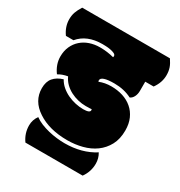

<svg xmlns="http://www.w3.org/2000/svg" viewBox="-227 -777 981 1047"><g transform="rotate(30 263.0 -254.0)"><path d="M309.1 -189.9Q309.1 -190.9 308.8 -192.4Q308.6 -193.8 308.1 -196.3Q297.4 -194.8 270.5 -194.8Q246.6 -194.8 221.9 -200.7Q197.3 -206.5 175 -218Q152.8 -229.5 135 -246.8Q117.2 -264.2 106.9 -287.1Q72.8 -281.2 48.8 -266.1Q16.1 -310.5 16.1 -359.9Q16.1 -395.5 28.8 -423.6Q41.5 -451.7 63.5 -471.2Q85.4 -490.7 115.2 -501Q145 -511.2 179.2 -511.2Q225.1 -511.2 267.1 -500Q268.6 -503.9 268.6 -506.8Q268.6 -516.6 257.6 -521.7Q246.6 -526.9 231.9 -529.5Q217.3 -532.2 203.1 -532.7Q189 -533.2 182.1 -533.2Q84.5 -533.2 33.7 -472.2H-13.7Q-43.5 -513.7 -43.5 -560.1Q-43.5 -585 -36.4 -605Q-29.3 -625 -13.7 -649.9H538.6Q546.4 -638.2 552.2 -627.7Q558.1 -617.2 561.8 -606.4Q565.4 -595.7 567.1 -584.5Q568.8 -573.2 568.8 -560.1Q568.8 -514.2 538.6 -472.2H485.8V-414.1Q485.8 -393.6 477.5 -377.2Q469.2 -360.8 455.1 -355Q406.7 -379.9 345.2 -379.9Q262.7 -379.9 262.7 -352.1Q262.7 -348.1 265.1 -344.2Q298.3 -357.9 338.9 -357.9Q377.9 -357.9 411.9 -347.2Q445.8 -336.4 470.9 -314.9Q496.1 -293.5 510.5 -261.5Q524.9 -229.5 524.9 -187Q524.9 -133.3 504.2 -94.7Q483.4 -56.2 449 -31.2Q414.6 -6.3 369.6 5.4Q324.7 17.1 276.4 17.1Q163.1 17.1 89.4 -31.7Q15.1 -80.1 15.1 -160.2Q15.1 -201.2 35.4 -225.3Q55.7 -249.5 94.2 -261.2Q106 -239.3 125.5 -222.7Q145 -206.1 168.5 -195.1Q191.9 -184.1 217.5 -178.5Q243.2 -172.9 267.1 -172.9Q309.1 -172.9 309.1 -189.9ZM459 -11.7Q476.1 16.6 476.1 50.3Q476.1 100.6 446.3 142.1H85.9Q56.2 100.6 56.2 50.3Q56.2 15.1 77.1 -13.2Q95.7 0.5 119.9 10.3Q144 20 170.4 26.4Q196.8 32.7 222.9 35.6Q249 38.6 271.5 38.6Q380.4 38.6 459 -11.7Z"/></g></svg>

Font: Modak sl
Style: Regular
Weight: 400
Designer: Sarang Kulkarni, Maithili Shingre, Noopur Datye
Foundry: Ek Type
Version: Version 1.036;PS Version 1.000;hotconv 1.0.79;makeotf.lib2.5